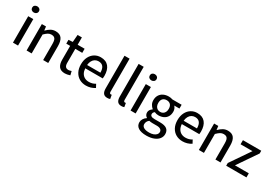

<svg xmlns="http://www.w3.org/2000/svg" viewBox="35 -1778 4343 3069"><g transform="rotate(30 2207.0 -244.0)"><path d="M126.5 -697.3Q153.3 -697.3 171.1 -681.6Q189 -666 189 -640.6Q189 -615.2 171.1 -599.1Q153.3 -583 126.5 -583Q99.6 -583 82 -599.1Q64.5 -615.2 64.5 -640.6Q64.5 -666 82 -681.6Q99.6 -697.3 126.5 -697.3ZM172.9 -487.8V0H79.1V-487.8Z M407.7 -487.8 415.5 -418.9H418.9Q457.5 -457.5 495.8 -478.8Q534.2 -500 581.1 -500Q659.7 -500 694.8 -452.6Q730 -405.3 730 -310.1V0H636.2V-297.4Q636.2 -342.3 627.9 -368.4Q619.6 -394.5 600.8 -406.7Q582 -418.9 549.8 -418.9Q516.6 -418.9 489.3 -402.6Q461.9 -386.2 424.3 -349.1V0H330.6V-487.8Z M825.2 -412.1V-482.4L901.4 -487.8L912.6 -623H991.7V-487.8H1120.1V-412.1H991.7V-154.8Q991.7 -109.4 1008.8 -86.7Q1025.9 -64 1064.5 -64Q1085.4 -64 1118.2 -76.2L1135.3 -5.9Q1080.1 12.2 1041.5 12.2Q964.8 12.2 930.9 -31.7Q897 -75.7 897 -155.3V-412.1Z M1611.3 -270Q1611.3 -242.7 1607.9 -222.2H1285.2Q1288.1 -171.4 1308.3 -135.5Q1328.6 -99.6 1362.8 -81.1Q1397 -62.5 1441.4 -62.5Q1474.6 -62.5 1503.4 -70.6Q1532.2 -78.6 1559.1 -95.7L1591.3 -35.6Q1518.1 12.2 1429.2 12.2Q1362.3 12.2 1308.6 -17.8Q1254.9 -47.9 1223.9 -105.7Q1192.9 -163.6 1192.9 -243.7Q1192.9 -323.2 1222.7 -381.1Q1252.4 -439 1302.7 -469.5Q1353 -500 1413.6 -500Q1511.7 -500 1561.5 -439.7Q1611.3 -379.4 1611.3 -270ZM1415.5 -426.3Q1381.3 -426.3 1353 -409.9Q1324.7 -393.6 1306.6 -361.1Q1288.6 -328.6 1284.2 -282.7H1529.8Q1529.8 -426.3 1415.5 -426.3Z M1821.8 -710V-102.1Q1821.8 -83 1828.4 -74.2Q1835 -65.4 1845.2 -65.4Q1854.5 -65.4 1863.3 -67.4L1875.5 3.4Q1854.5 12.2 1823.7 12.2Q1773.4 12.2 1750.7 -18.3Q1728 -48.8 1728 -108.4V-710Z M2082.5 -710V-102.1Q2082.5 -83 2089.1 -74.2Q2095.7 -65.4 2106 -65.4Q2115.2 -65.4 2124 -67.4L2136.2 3.4Q2115.2 12.2 2084.5 12.2Q2034.2 12.2 2011.5 -18.3Q1988.8 -48.8 1988.8 -108.4V-710Z M2296.9 -697.3Q2323.7 -697.3 2341.6 -681.6Q2359.4 -666 2359.4 -640.6Q2359.4 -615.2 2341.6 -599.1Q2323.7 -583 2296.9 -583Q2270 -583 2252.4 -599.1Q2234.9 -615.2 2234.9 -640.6Q2234.9 -666 2252.4 -681.6Q2270 -697.3 2296.9 -697.3ZM2343.3 -487.8V0H2249.5V-487.8Z M2536.1 -28.8Q2492.7 -55.2 2492.7 -106.9Q2492.7 -155.3 2545.9 -191.9V-195.8Q2518.1 -218.3 2500 -251.2Q2481.9 -284.2 2481.9 -326.7Q2481.9 -381.8 2506.6 -420.9Q2531.2 -460 2573.7 -480Q2616.2 -500 2669.4 -500Q2708 -500 2739.7 -487.8H2910.6V-418H2814.5Q2830.6 -401.9 2840.8 -377.4Q2851.1 -353 2851.1 -324.2Q2851.1 -270 2827.9 -231.9Q2804.7 -193.8 2763.7 -174.6Q2722.7 -155.3 2669.4 -155.3Q2633.3 -155.3 2598.6 -171.4Q2586.9 -161.1 2581.8 -155.8Q2576.7 -150.4 2573.2 -142.1Q2569.8 -133.8 2569.8 -122.1Q2569.8 -98.1 2589.1 -85.2Q2608.4 -72.3 2653.8 -72.3H2753.9Q2838.9 -72.3 2878.9 -41.5Q2918.9 -10.7 2918.9 51.8Q2918.9 98.6 2888.9 137.5Q2858.9 176.3 2801.5 199Q2744.1 221.7 2666.5 221.7Q2568.4 221.7 2516.6 188.2Q2464.8 154.8 2464.8 91.3Q2464.8 58.6 2483.9 27.3Q2502.9 -3.9 2536.1 -24.9ZM2669.4 -432.6Q2624.5 -432.6 2598.4 -405.8Q2572.3 -378.9 2572.3 -326.7Q2572.3 -291.5 2585.2 -266.8Q2598.1 -242.2 2620.1 -229.5Q2642.1 -216.8 2669.4 -216.8Q2696.3 -216.8 2718 -229.2Q2739.7 -241.7 2752.7 -266.4Q2765.6 -291 2765.6 -326.7Q2765.6 -378.9 2739.7 -405.8Q2713.9 -432.6 2669.4 -432.6ZM2828.1 65.9Q2828.1 34.2 2803.7 17.1Q2779.3 0 2733.9 0H2655.8Q2619.1 0 2591.8 -7.3Q2568.8 9.3 2557.9 31.5Q2546.9 53.7 2546.9 78.1Q2546.9 115.7 2581.5 136.5Q2616.2 157.2 2681.2 157.2Q2725.6 157.2 2759 144.8Q2792.5 132.3 2810.3 111.3Q2828.1 90.3 2828.1 65.9Z M3393.6 -270Q3393.6 -242.7 3390.1 -222.2H3067.4Q3070.3 -171.4 3090.6 -135.5Q3110.8 -99.6 3145 -81.1Q3179.2 -62.5 3223.6 -62.5Q3256.8 -62.5 3285.6 -70.6Q3314.5 -78.6 3341.3 -95.7L3373.5 -35.6Q3300.3 12.2 3211.4 12.2Q3144.5 12.2 3090.8 -17.8Q3037.1 -47.9 3006.1 -105.7Q2975.1 -163.6 2975.1 -243.7Q2975.1 -323.2 3004.9 -381.1Q3034.7 -439 3085 -469.5Q3135.3 -500 3195.8 -500Q3293.9 -500 3343.8 -439.7Q3393.6 -379.4 3393.6 -270ZM3197.8 -426.3Q3163.6 -426.3 3135.3 -409.9Q3106.9 -393.6 3088.9 -361.1Q3070.8 -328.6 3066.4 -282.7H3312Q3312 -426.3 3197.8 -426.3Z M3587.4 -487.8 3595.2 -418.9H3598.6Q3637.2 -457.5 3675.5 -478.8Q3713.9 -500 3760.7 -500Q3839.4 -500 3874.5 -452.6Q3909.7 -405.3 3909.7 -310.1V0H3815.9V-297.4Q3815.9 -342.3 3807.6 -368.4Q3799.3 -394.5 3780.5 -406.7Q3761.7 -418.9 3729.5 -418.9Q3696.3 -418.9 3668.9 -402.6Q3641.6 -386.2 3604 -349.1V0H3510.3V-487.8Z M4262.2 -412.1H4042V-487.8H4380.4V-437.5L4132.8 -75.7H4388.2V0H4014.6V-50.3Z"/></g></svg>

Font: Varta SemiBold
Style: Regular
Weight: 600
Designer: Joana Correia, Viktoriya Grabowska, Eben Sorkin
Foundry: Sorkin Type
Version: Version 1.003; ttfautohint (v1.3) -l 8 -r 24 -G 200 -x 12 -H